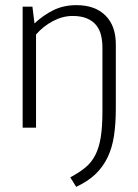

<svg xmlns="http://www.w3.org/2000/svg" viewBox="-20 -496 538 746"><path d="M430 -73Q430 -16 423 31Q416 78 398 115.5Q380 153 350.5 181Q321 209 276 230L253 193Q287 175 311 155.5Q335 136 350 107Q365 78 371.5 37Q378 -4 378 -65V-311Q378 -337 372.5 -359.5Q367 -382 353.5 -398.5Q340 -415 317.5 -424.5Q295 -434 262 -434Q224 -434 186.5 -414.5Q149 -395 120 -362V0H68V-470H106L114 -405Q148 -437 187.5 -456.5Q227 -476 277 -476Q349 -476 389.5 -436Q430 -396 430 -324Z"/></svg>

Font: Mukta Vaani ExtraLight
Style: Regular
Weight: 275
Designer: Noopur Datye, Girish Dalvi, Yashodeep Gholap, Pallavi Karambelkar
Foundry: Ek Type
Version: Version 2.538;PS 1.000;hotconv 16.6.51;makeotf.lib2.5.65220;